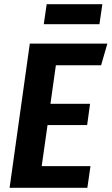

<svg xmlns="http://www.w3.org/2000/svg" viewBox="-20 -901 535 921"><path d="M465 -588H248L222 -403H412L398 -301H208L180 -104H414L399 0H26L123 -692H495ZM190 -785 204 -881H471L457 -785Z"/></svg>

Font: Fira Sans Condensed SemiBold
Style: Italic
Weight: 600
Width: 3
Italic angle: -8°
Designer: bBox Type GmbH & Carrois Corporate GbR & Edenspiekermann AG
Foundry: bBox Type GmbH & Carrois Corporate GbR & Edenspiekermann AG
Version: Version 4.301